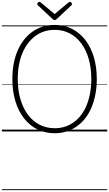

<svg xmlns="http://www.w3.org/2000/svg" viewBox="-20 -1414 1173 2065"><path d="M569 19Q466 19 382.5 -22.5Q299 -64 238.5 -141Q178 -218 145.5 -325.5Q113 -433 113 -564Q113 -652 127.5 -729Q142 -806 170 -870.5Q198 -935 238 -986Q278 -1037 329 -1073Q380 -1109 440 -1127.5Q500 -1146 568 -1146Q670 -1146 753 -1104.5Q836 -1063 896 -986Q956 -909 988.5 -802Q1021 -695 1021 -564Q1021 -477 1006 -399.5Q991 -322 963.5 -257Q936 -192 896 -141Q856 -90 805.5 -54.5Q755 -19 695.5 0Q636 19 569 19ZM569 -35Q627 -35 678.5 -51.5Q730 -68 774 -100Q818 -132 853 -178Q888 -224 912 -283Q936 -342 949 -412.5Q962 -483 962 -564Q962 -685 933.5 -782.5Q905 -880 852.5 -949.5Q800 -1019 728 -1056Q656 -1093 569 -1093Q509 -1093 457 -1076.5Q405 -1060 361 -1027.5Q317 -995 282 -949.5Q247 -904 222 -845Q197 -786 184 -715.5Q171 -645 171 -564Q171 -443 200 -345.5Q229 -248 281.5 -178.5Q334 -109 407 -72Q480 -35 569 -35ZM732 -1394Q740 -1394 747 -1386.5Q754 -1379 754 -1370Q754 -1368 753.5 -1365Q753 -1362 749 -1358L593 -1212Q587 -1206 582 -1202.5Q577 -1199 568 -1199Q559 -1199 553.5 -1202.5Q548 -1206 543 -1212L386 -1358Q383 -1362 382 -1365.5Q381 -1369 381 -1371Q381 -1380 388.5 -1387Q396 -1394 404 -1394Q408 -1394 412 -1391.5Q416 -1389 420 -1386L568 -1263L715 -1386Q720 -1389 723.5 -1391.5Q727 -1394 732 -1394ZM0 621H1133V631H0ZM0 -20H1133V0H0ZM0 -505H1133V-500H0ZM0 -1141H1133V-1131H0Z"/></svg>

Font: Playwrite BR Guides
Style: Regular
Weight: 400
Designer: Veronika Burian, José Scaglione
Foundry: TypeTogether
Version: Version 1.003